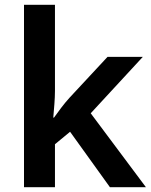

<svg xmlns="http://www.w3.org/2000/svg" viewBox="-20 -780 631 800"><path d="M209 -401V-760H80V0H209V-179L272 -231L438 0H588L358 -308L575 -543H428L269 -372C247 -348 222 -314 205 -290H202C205 -326 209 -367 209 -401Z"/></svg>

Font: Noto Sans Thaana SemiBold
Style: Regular
Weight: 600
Designer: David Williams
Foundry: Google Inc.
Version: Version 3.001